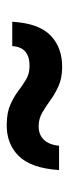

<svg xmlns="http://www.w3.org/2000/svg" viewBox="158 -648 201 556"><g transform="rotate(-90 258.0 -370.5)"><path d="M339 -290.5Q308.5 -291 286.2 -301Q264 -311 245.8 -324.2Q227.5 -337.5 210 -347.8Q192.5 -358 172.5 -358.5Q146.5 -359.5 131.2 -343.8Q116 -328 113.5 -299.5H43Q48.5 -381.5 84.5 -417Q120.5 -452.5 176.5 -451Q210 -450.5 232.5 -440.5Q255 -430.5 271.8 -417.8Q288.5 -405 304.8 -395.2Q321 -385.5 342 -385Q399 -383.5 402 -435H472.5Q468 -357.5 432.2 -323.5Q396.5 -289.5 339 -290.5Z"/></g></svg>

Font: Big Shoulders Stencil Display ExtraBold
Style: Regular
Weight: 800
Designer: Patric King
Foundry: XO Type Co
Version: Version 1.000